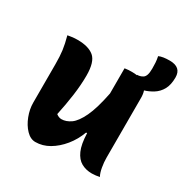

<svg xmlns="http://www.w3.org/2000/svg" viewBox="-160 -829 951 977"><g transform="rotate(30 315.0 -340.5)"><path d="M104 -548Q168 -548 200.5 -520.5Q233 -493 233 -413Q233 -358 224.5 -296Q216 -234 202 -169Q217 -157 233 -157Q260 -157 287 -176Q314 -195 338.5 -246.5Q363 -298 382 -394V-542Q396 -544 404.5 -544.5Q413 -545 424 -545Q440 -545 454 -543V-545Q461 -545 469.5 -547Q478 -549 486 -554Q495 -559 500 -572.5Q505 -586 505 -611Q505 -629 504 -645.5Q503 -662 499 -681Q510 -686 525.5 -688.5Q541 -691 562 -691Q630 -691 630 -631Q630 -588 615 -560.5Q600 -533 573 -516Q548 -501 524 -494Q530 -477 530 -453V-101Q530 -76 535 -47Q540 -18 550 0Q539 2 527.5 3.5Q516 5 505 5Q470 5 443 -10Q416 -25 400 -61Q384 -97 382 -161H376Q358 -112 326.5 -73.5Q295 -35 256.5 -12.5Q218 10 176 10Q147 10 122 -16Q97 -42 82 -81Q67 -120 67 -158V-383Q67 -431 62.5 -464.5Q58 -498 46 -542Q61 -545 74.5 -546.5Q88 -548 104 -548Z"/></g></svg>

Font: Recursive Sn Csl St XBd
Style: Regular
Weight: 800
Version: Version 1.085;hotconv 1.1.0;makeotfexe 2.6.0; ttfautohint (v